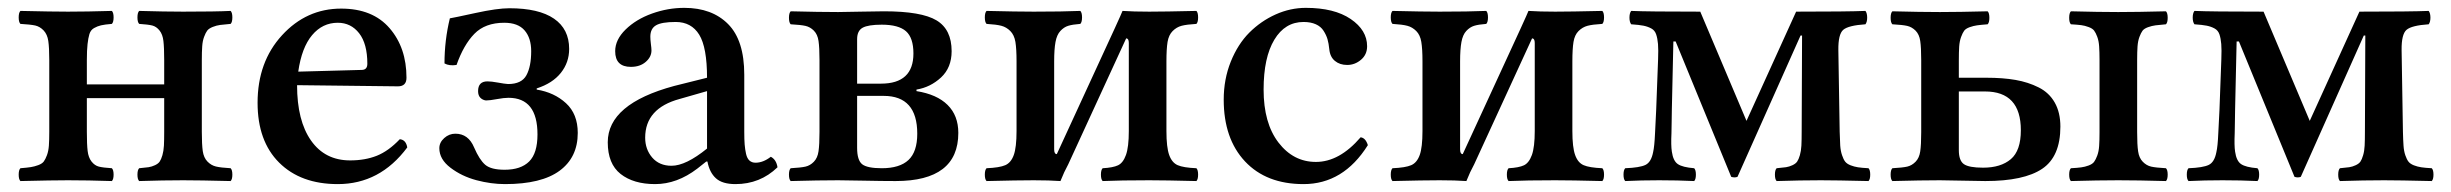

<svg xmlns="http://www.w3.org/2000/svg" viewBox="-20 -461 6268 491"><path d="M32.2 2Q27.8 -2.4 27.8 -14.4Q27.8 -26.4 32.2 -30.8Q49.8 -32.2 59.1 -33.7Q68.4 -35.2 78.1 -38.8Q87.9 -42.5 92 -48.1Q96.2 -53.7 100.1 -64.2Q104 -74.7 105 -88.6Q106 -102.5 106 -124V-307.1Q106 -339.4 103.5 -356.2Q101.1 -373 91.6 -383.1Q82 -393.1 70.1 -395.8Q58.1 -398.4 32.2 -399.9Q27.8 -404.3 27.8 -416.5Q27.8 -428.7 32.2 -433.1Q114.3 -431.2 153.8 -431.2Q201.7 -431.2 266.1 -433.1Q270.5 -428.7 270.5 -416.5Q270.5 -404.3 266.1 -399.9Q247.6 -398.4 238.3 -396.2Q229 -394 220.5 -389.2Q211.9 -384.3 208.7 -374Q205.6 -363.8 203.9 -348.4Q202.1 -333 202.1 -307.1V-245.1H399.9V-307.1Q399.9 -339.4 397.9 -356.2Q396 -373 387.9 -383.1Q379.9 -393.1 369.4 -395.8Q358.9 -398.4 335.9 -399.9Q331.5 -404.3 331.5 -416.5Q331.5 -428.7 335.9 -433.1Q402.3 -431.2 448.2 -431.2Q531.7 -431.2 569.8 -433.1Q574.2 -428.7 574.2 -416.5Q574.2 -404.3 569.8 -399.9Q552.2 -398.4 543 -397.2Q533.7 -396 523.9 -392.1Q514.2 -388.2 510 -382.8Q505.9 -377.4 502 -366.9Q498 -356.4 497.1 -342.5Q496.1 -328.6 496.1 -307.1V-124Q496.1 -91.8 498.5 -74.7Q501 -57.6 510.5 -47.9Q520 -38.1 532.2 -35.2Q544.4 -32.2 569.8 -30.8Q574.2 -26.4 574.2 -14.4Q574.2 -2.4 569.8 2Q489.7 0 448.2 0Q397.5 0 335.9 2Q331.5 -2.4 331.5 -14.4Q331.5 -26.4 335.9 -30.8Q351.6 -32.2 359.9 -33.4Q368.2 -34.7 376.5 -38.6Q384.8 -42.5 388.4 -47.9Q392.1 -53.2 395.3 -64Q398.4 -74.7 399.2 -88.6Q399.9 -102.5 399.9 -124V-210H202.1V-124Q202.1 -91.8 204.1 -75Q206.1 -58.1 214.1 -47.9Q222.2 -37.6 232.9 -34.9Q243.7 -32.2 266.1 -30.8Q270.5 -26.4 270.5 -14.4Q270.5 -2.4 266.1 2Q204.6 0 153.8 0Q114.3 0 32.2 2Z M742.7 -277.8 904.8 -282.2Q919.4 -282.2 919.4 -297.9Q919.4 -349.1 898.4 -376Q877.4 -402.8 843.8 -402.8Q804.7 -402.8 778.1 -371.1Q751.5 -339.4 742.7 -277.8ZM1002.4 -105Q1018.1 -103.5 1021.5 -84Q951.7 9.8 843.8 9.8Q749 9.8 693.8 -45.2Q638.7 -100.1 638.7 -198.2Q638.7 -302.7 701.2 -370.8Q763.7 -439 852.5 -439Q933.1 -439 976.3 -388.9Q1019.5 -338.9 1019.5 -262.2Q1019.5 -240.2 997.6 -240.2L739.7 -243.2Q739.7 -152.3 775.4 -101.6Q811 -50.8 875.5 -50.8Q913.6 -50.8 943.6 -62.7Q973.6 -74.7 1002.4 -105Z M1271.5 9.8Q1235.8 9.8 1198.2 -0.2Q1160.6 -10.3 1132.1 -32Q1103.5 -53.7 1103.5 -82Q1103.5 -96.7 1116 -107.9Q1128.4 -119.1 1144.5 -119.1Q1177.7 -119.1 1192.4 -84Q1206.1 -52.2 1220.9 -39.6Q1235.8 -26.9 1270.5 -26.9Q1312 -26.9 1333.3 -48.1Q1354.5 -69.3 1354.5 -117.2Q1354.5 -210.9 1280.3 -210.9Q1268.6 -210.9 1250.5 -207.5Q1232.4 -204.1 1222.7 -204.1Q1214.4 -205.1 1208.5 -210.9Q1202.6 -216.8 1202.6 -228Q1202.6 -252.9 1226.6 -252.9Q1236.3 -252.9 1253.4 -249.8Q1270.5 -246.6 1279.3 -246.1Q1314 -246.1 1326.2 -268.6Q1338.4 -291 1338.4 -330.1Q1338.4 -363.8 1321.5 -383.3Q1304.7 -402.8 1269.5 -402.8Q1220.7 -402.8 1193.1 -374.5Q1165.5 -346.2 1147.5 -294.9Q1128.9 -292 1116.7 -298.8Q1116.7 -357.9 1130.4 -414.1Q1139.6 -415.5 1195.6 -427.7Q1251.5 -439.9 1282.7 -439.9Q1357.9 -439.9 1396.7 -413.3Q1435.5 -386.7 1435.5 -335.9Q1435.5 -301.3 1414.3 -274.7Q1393.1 -248 1352.5 -234.9V-231.9Q1397.5 -224.6 1427.5 -197Q1457.5 -169.4 1457.5 -121.1Q1457.5 -58.6 1411.1 -24.4Q1364.7 9.8 1271.5 9.8Z M1788.1 -81.1V-228L1718.3 -208Q1629.9 -184.1 1629.9 -108.9Q1629.9 -79.1 1647.9 -58.1Q1666 -37.1 1697.3 -37.1Q1733.9 -37.1 1788.1 -81.1ZM1789.1 -47.9H1786.1L1763.2 -29.8Q1711.4 9.8 1655.3 9.8Q1600.1 9.8 1567.1 -16.1Q1534.2 -42 1534.2 -97.2Q1534.2 -195.3 1704.1 -241.2L1788.1 -262.2Q1788.1 -339.8 1768.1 -372.3Q1748 -404.8 1708 -404.8Q1671.9 -404.8 1657.5 -396.2Q1643.1 -387.7 1643.1 -367.2Q1643.1 -359.9 1644.5 -348.6Q1646 -337.4 1646 -332Q1646 -315.4 1631.3 -302.7Q1616.7 -290 1593.3 -290Q1553.2 -290 1553.2 -330.1Q1553.2 -359.4 1579.8 -385.5Q1606.4 -411.6 1647.2 -426.3Q1688 -440.9 1730 -440.9Q1800.8 -440.9 1842 -399.4Q1883.3 -357.9 1883.3 -270V-124Q1883.3 -104 1884.3 -91.6Q1885.3 -79.1 1887.9 -67.4Q1890.6 -55.7 1896.7 -50.3Q1902.8 -44.9 1912.1 -44.9Q1931.6 -44.9 1951.2 -60.1Q1965.3 -52.7 1968.3 -33.2Q1923.8 9.8 1860.8 9.8Q1827.1 9.8 1810.8 -5.1Q1794.4 -20 1789.1 -47.9Z M2171.9 -360.8V-247.1H2232.9Q2315.9 -247.1 2315.9 -324.2Q2315.9 -364.3 2296.9 -381.1Q2277.8 -397.9 2234.9 -397.9Q2200.2 -397.9 2186 -390.1Q2171.9 -382.3 2171.9 -360.8ZM2239.7 -215.8H2171.9V-83Q2171.9 -51.3 2184.8 -41Q2197.8 -30.8 2234.9 -30.8Q2280.8 -30.8 2303.2 -51.8Q2325.7 -72.8 2325.7 -119.1Q2325.7 -215.8 2239.7 -215.8ZM2002 2Q1997.6 -2.4 1997.6 -14.4Q1997.6 -26.4 2002 -30.8Q2027.8 -32.2 2039.8 -34.9Q2051.8 -37.6 2061.3 -47.4Q2070.8 -57.1 2073.2 -74.2Q2075.7 -91.3 2075.7 -124V-307.1Q2075.7 -339.4 2073.2 -356.2Q2070.8 -373 2061.3 -382.6Q2051.8 -392.1 2039.8 -394.8Q2027.8 -397.5 2002 -398.9Q1997.6 -403.3 1997.6 -415.5Q1997.6 -427.7 2002 -432.1Q2076.2 -430.2 2123.5 -430.2Q2142.6 -430.2 2181.2 -431.2Q2219.7 -432.1 2240.7 -432.1Q2336.4 -432.1 2375 -408.9Q2413.6 -385.7 2413.6 -330.1Q2413.6 -288.1 2386.5 -262.9Q2359.4 -237.8 2323.7 -231.9V-228Q2376 -219.7 2403.3 -192.6Q2430.7 -165.5 2430.7 -121.1Q2430.7 2 2270.5 2Q2234.4 2 2189.2 1Q2144 0 2123.5 0Q2074.2 0 2002 2Z M2682.6 -66.9 2830.6 -388.2Q2849.1 -428.7 2850.6 -433.1Q2878.9 -431.2 2918.9 -431.2Q2957.5 -431.2 3039.6 -433.1Q3043.9 -428.7 3043.9 -416.5Q3043.9 -404.3 3039.6 -399.9Q3014.2 -398.4 3001.5 -395Q2988.8 -391.6 2978.8 -381.6Q2968.8 -371.6 2965.8 -353.8Q2962.9 -335.9 2962.9 -304.2V-126Q2962.9 -84 2970 -64.5Q2977.1 -44.9 2991.7 -38.6Q3006.3 -32.2 3039.6 -30.8Q3043.9 -26.4 3043.9 -14.4Q3043.9 -2.4 3039.6 2Q2959.5 0 2918.9 0Q2845.7 0 2799.8 2Q2795.4 -2.4 2795.4 -14.4Q2795.4 -26.4 2799.8 -30.8Q2826.2 -32.2 2839.1 -38.3Q2852.1 -44.4 2859.4 -64.7Q2866.7 -85 2866.7 -126V-351.1Q2866.7 -362.8 2859.9 -362.8L2711.9 -41Q2701.2 -21.5 2691.9 2Q2663.6 0 2623.5 0Q2583 0 2502.9 2Q2498.5 -2.4 2498.5 -14.4Q2498.5 -26.4 2502.9 -30.8Q2536.1 -32.2 2550.8 -38.6Q2565.4 -44.9 2572.5 -64.5Q2579.6 -84 2579.6 -126V-304.2Q2579.6 -335.9 2576.7 -353.8Q2573.7 -371.6 2563.7 -381.6Q2553.7 -391.6 2541 -395Q2528.3 -398.4 2502.9 -399.9Q2498.5 -404.3 2498.5 -416.5Q2498.5 -428.7 2502.9 -433.1Q2581.1 -431.2 2623.5 -431.2Q2696.8 -431.2 2742.7 -433.1Q2747.1 -428.7 2747.1 -416.5Q2747.1 -404.3 2742.7 -399.9Q2722.7 -398.4 2711.7 -395Q2700.7 -391.6 2691.7 -381.8Q2682.6 -372.1 2679.2 -353.5Q2675.8 -335 2675.8 -304.2V-79.1Q2675.8 -66.9 2682.6 -66.9Z M3478 -89.8Q3415.5 9.8 3313.5 9.8Q3218.3 9.8 3163.8 -48.3Q3109.4 -106.4 3109.4 -206.1Q3109.4 -258.3 3127.4 -303.2Q3145.5 -348.1 3175 -377.7Q3204.6 -407.2 3242.2 -424.1Q3279.8 -440.9 3319.3 -440.9Q3392.1 -440.9 3434.1 -412.4Q3476.1 -383.8 3476.1 -342.8Q3476.1 -321.3 3460.4 -308.1Q3444.8 -294.9 3425.3 -294.9Q3406.2 -294.9 3393.8 -305.2Q3381.3 -315.4 3379.4 -335Q3377.9 -350.1 3374.8 -360.8Q3371.6 -371.6 3364.7 -382.3Q3357.9 -393.1 3345 -398.9Q3332 -404.8 3313.5 -404.8Q3266.1 -404.8 3238.8 -359.4Q3211.4 -314 3211.4 -231.9Q3211.4 -146 3249.5 -96.4Q3287.6 -46.9 3345.2 -46.9Q3405.3 -46.9 3459.5 -109.9Q3472.2 -108.4 3478 -89.8Z M3720.7 -66.9 3868.7 -388.2Q3887.2 -428.7 3888.7 -433.1Q3917 -431.2 3957 -431.2Q3995.6 -431.2 4077.6 -433.1Q4082 -428.7 4082 -416.5Q4082 -404.3 4077.6 -399.9Q4052.2 -398.4 4039.6 -395Q4026.9 -391.6 4016.8 -381.6Q4006.8 -371.6 4003.9 -353.8Q4001 -335.9 4001 -304.2V-126Q4001 -84 4008.1 -64.5Q4015.1 -44.9 4029.8 -38.6Q4044.4 -32.2 4077.6 -30.8Q4082 -26.4 4082 -14.4Q4082 -2.4 4077.6 2Q3997.6 0 3957 0Q3883.8 0 3837.9 2Q3833.5 -2.4 3833.5 -14.4Q3833.5 -26.4 3837.9 -30.8Q3864.3 -32.2 3877.2 -38.3Q3890.1 -44.4 3897.5 -64.7Q3904.8 -85 3904.8 -126V-351.1Q3904.8 -362.8 3897.9 -362.8L3750 -41Q3739.3 -21.5 3730 2Q3701.7 0 3661.6 0Q3621.1 0 3541 2Q3536.6 -2.4 3536.6 -14.4Q3536.6 -26.4 3541 -30.8Q3574.2 -32.2 3588.9 -38.6Q3603.5 -44.9 3610.6 -64.5Q3617.7 -84 3617.7 -126V-304.2Q3617.7 -335.9 3614.7 -353.8Q3611.8 -371.6 3601.8 -381.6Q3591.8 -391.6 3579.1 -395Q3566.4 -398.4 3541 -399.9Q3536.6 -404.3 3536.6 -416.5Q3536.6 -428.7 3541 -433.1Q3619.1 -431.2 3661.6 -431.2Q3734.9 -431.2 3780.8 -433.1Q3785.2 -428.7 3785.2 -416.5Q3785.2 -404.3 3780.8 -399.9Q3760.7 -398.4 3749.8 -395Q3738.8 -391.6 3729.7 -381.8Q3720.7 -372.1 3717.3 -353.5Q3713.9 -335 3713.9 -304.2V-79.1Q3713.9 -66.9 3720.7 -66.9Z M4136.2 2Q4131.8 -2.4 4131.8 -14.4Q4131.8 -26.4 4136.2 -30.8Q4173.3 -32.2 4188 -39.3Q4202.6 -46.4 4207.5 -71.8Q4210.9 -86.4 4212.4 -120.1Q4212.9 -125 4215.3 -179.2L4220.2 -309.1Q4221.2 -334 4220 -348.4Q4218.8 -362.8 4215.3 -373Q4211.9 -383.3 4202.9 -388.2Q4193.8 -393.1 4182.9 -395.3Q4171.9 -397.5 4151.4 -398.9Q4147 -404.8 4147 -416Q4147 -427.2 4151.4 -433.1Q4194.3 -431.2 4328.1 -431.2L4446.3 -151.9L4573.2 -431.2Q4704.6 -431.2 4750.5 -433.1Q4754.9 -427.2 4754.9 -416Q4754.9 -404.8 4750.5 -398.9Q4707 -396 4693.8 -384.8Q4680.7 -373.5 4681.2 -333L4684.6 -124Q4685.1 -102.5 4686 -88.6Q4687 -74.7 4690.7 -64Q4694.3 -53.2 4698.7 -47.6Q4703.1 -42 4712.4 -38.3Q4721.7 -34.7 4731.4 -33.2Q4741.2 -31.7 4758.3 -30.8Q4762.7 -26.4 4762.7 -14.4Q4762.7 -2.4 4758.3 2Q4674.3 0 4636.2 0Q4585 0 4523.4 2Q4519 -2.4 4519 -14.4Q4519 -26.4 4523.4 -30.8Q4539.1 -32.2 4547.4 -33.4Q4555.7 -34.7 4564 -38.6Q4572.3 -42.5 4575.9 -47.9Q4579.6 -53.2 4582.8 -64Q4585.9 -74.7 4586.7 -88.6Q4587.4 -102.5 4587.4 -124L4588.4 -370.1H4584.5L4423.3 -8.8Q4416 -5.9 4407.2 -8.8L4265.1 -355H4259.3L4255.4 -181.2Q4255.4 -168.9 4254.9 -148.7Q4254.4 -128.4 4254.4 -120.1Q4252.9 -88.9 4255.4 -73.2Q4258.8 -49.3 4270.8 -41.3Q4282.7 -33.2 4312.5 -30.8Q4316.9 -26.4 4316.9 -14.4Q4316.9 -2.4 4312.5 2Q4270.5 0 4223.1 0Q4176.3 0 4136.2 2Z M4989.3 -227.1V-77.1Q4989.3 -50.3 5002.2 -41.3Q5015.1 -32.2 5051.3 -32.2Q5096.7 -32.2 5122.3 -54Q5147.9 -75.7 5147.9 -127.9Q5147.9 -227.1 5056.2 -227.1ZM4819.3 2Q4814.9 -2.4 4814.9 -14.4Q4814.9 -26.4 4819.3 -30.8Q4845.2 -32.2 4857.2 -34.9Q4869.1 -37.6 4878.7 -47.4Q4888.2 -57.1 4890.6 -74Q4893.1 -90.8 4893.1 -123V-307.1Q4893.1 -339.4 4890.6 -356.2Q4888.2 -373 4878.7 -382.6Q4869.1 -392.1 4857.2 -394.8Q4845.2 -397.5 4819.3 -398.9Q4814.9 -403.3 4814.9 -415.5Q4814.9 -427.7 4819.3 -432.1Q4891.6 -430.2 4940.9 -430.2Q4988.8 -430.2 5063 -432.1Q5067.4 -427.7 5067.4 -415.5Q5067.4 -403.3 5063 -398.9Q5044.9 -397.5 5035.9 -396.2Q5026.9 -395 5016.8 -391.4Q5006.8 -387.7 5002.9 -382.3Q4999 -377 4995.1 -366.5Q4991.2 -356 4990.2 -342Q4989.3 -328.1 4989.3 -306.2V-262.2H5060.1Q5102.1 -262.2 5134.3 -256.6Q5166.5 -251 5193.4 -237.5Q5220.2 -224.1 5234.6 -198.7Q5249 -173.3 5249 -137.2Q5249 -60.5 5202.4 -29.3Q5155.8 2 5057.1 2Q5039.1 2 4999.3 1Q4959.5 0 4940.9 0Q4893.6 0 4819.3 2ZM5445.3 -307.1V-123Q5445.3 -90.8 5447.8 -74Q5450.2 -57.1 5459.7 -47.4Q5469.2 -37.6 5481.2 -34.9Q5493.2 -32.2 5519 -30.8Q5523.4 -26.4 5523.4 -14.4Q5523.4 -2.4 5519 2Q5446.8 0 5397 0Q5346.2 0 5275.9 2Q5271.5 -2.4 5271.5 -14.4Q5271.5 -26.4 5275.9 -30.8Q5293 -31.7 5302.2 -33Q5311.5 -34.2 5321.3 -37.8Q5331.1 -41.5 5335.2 -47.1Q5339.4 -52.7 5343.3 -63.2Q5347.2 -73.7 5348.1 -87.6Q5349.1 -101.6 5349.1 -123V-307.1Q5349.1 -328.6 5348.1 -342.5Q5347.2 -356.4 5343.3 -366.9Q5339.4 -377.4 5335.2 -382.8Q5331.1 -388.2 5321.3 -391.8Q5311.5 -395.5 5302.2 -396.7Q5293 -397.9 5275.9 -398.9Q5271.5 -403.3 5271.5 -415.5Q5271.5 -427.7 5275.9 -432.1Q5348.1 -430.2 5397 -430.2Q5444.8 -430.2 5519 -432.1Q5523.4 -427.7 5523.4 -415.5Q5523.4 -403.3 5519 -398.9Q5501.5 -397.5 5492.2 -396.2Q5482.9 -395 5472.9 -391.4Q5462.9 -387.7 5459 -382.3Q5455.1 -377 5451.2 -366.7Q5447.3 -356.4 5446.3 -342.5Q5445.3 -328.6 5445.3 -307.1Z M5576.7 2Q5572.3 -2.4 5572.3 -14.4Q5572.3 -26.4 5576.7 -30.8Q5613.8 -32.2 5628.4 -39.3Q5643.1 -46.4 5647.9 -71.8Q5651.4 -86.4 5652.8 -120.1Q5653.3 -125 5655.8 -179.2L5660.6 -309.1Q5661.6 -334 5660.4 -348.4Q5659.2 -362.8 5655.8 -373Q5652.3 -383.3 5643.3 -388.2Q5634.3 -393.1 5623.3 -395.3Q5612.3 -397.5 5591.8 -398.9Q5587.4 -404.8 5587.4 -416Q5587.4 -427.2 5591.8 -433.1Q5634.8 -431.2 5768.6 -431.2L5886.7 -151.9L6013.7 -431.2Q6145 -431.2 6190.9 -433.1Q6195.3 -427.2 6195.3 -416Q6195.3 -404.8 6190.9 -398.9Q6147.5 -396 6134.3 -384.8Q6121.1 -373.5 6121.6 -333L6125 -124Q6125.5 -102.5 6126.5 -88.6Q6127.4 -74.7 6131.1 -64Q6134.8 -53.2 6139.2 -47.6Q6143.6 -42 6152.8 -38.3Q6162.1 -34.7 6171.9 -33.2Q6181.6 -31.7 6198.7 -30.8Q6203.1 -26.4 6203.1 -14.4Q6203.1 -2.4 6198.7 2Q6114.7 0 6076.7 0Q6025.4 0 5963.9 2Q5959.5 -2.4 5959.5 -14.4Q5959.5 -26.4 5963.9 -30.8Q5979.5 -32.2 5987.8 -33.4Q5996.1 -34.7 6004.4 -38.6Q6012.7 -42.5 6016.4 -47.9Q6020 -53.2 6023.2 -64Q6026.4 -74.7 6027.1 -88.6Q6027.8 -102.5 6027.8 -124L6028.8 -370.1H6024.9L5863.8 -8.8Q5856.4 -5.9 5847.7 -8.8L5705.6 -355H5699.7L5695.8 -181.2Q5695.8 -168.9 5695.3 -148.7Q5694.8 -128.4 5694.8 -120.1Q5693.4 -88.9 5695.8 -73.2Q5699.2 -49.3 5711.2 -41.3Q5723.1 -33.2 5752.9 -30.8Q5757.3 -26.4 5757.3 -14.4Q5757.3 -2.4 5752.9 2Q5710.9 0 5663.6 0Q5616.7 0 5576.7 2Z"/></svg>

Font: Common Serif Medium
Style: Regular
Weight: 500
Designer: Philipp H. Poll, Khaled Hosny
Foundry: Stefan Peev, Context Ltd.
Version: Version 1.026